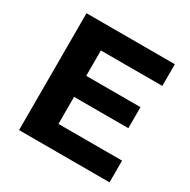

<svg xmlns="http://www.w3.org/2000/svg" viewBox="-157 -848 986 996"><g transform="rotate(30 335.5 -350.0)"><path d="M244 -130V-292H569V-418H244V-570H612V-700H83V0H625V-130Z"/></g></svg>

Font: Montserrat Lite
Style: Bold
Weight: 700
Designer: Julieta Ulanovsky
Foundry: Julieta Ulanovsky
Version: Version 7.200;PS 007.200;hotconv 1.0.88;makeotf.lib2.5.64775